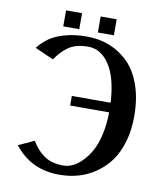

<svg xmlns="http://www.w3.org/2000/svg" viewBox="-90 -897 839 981"><g transform="rotate(10 329.0 -406.5)"><path d="M49.8 0ZM49.8 -102.1 130.9 -139.2Q146.5 -115.2 160.4 -99.1Q174.3 -83 194.1 -68.6Q213.9 -54.2 239.5 -47.1Q265.1 -40 297.9 -40Q319.8 -40 343.5 -50.8Q367.2 -61.5 391.6 -85.7Q416 -109.9 435.5 -144.5Q455.1 -179.2 467.3 -232.2Q479.5 -285.2 480 -348.1H277.8V-397.9H479Q471.7 -526.4 427.7 -593.3Q383.8 -660.2 316.9 -660.2Q282.7 -660.2 256.1 -652.6Q229.5 -645 209.5 -629.4Q189.5 -613.8 177.5 -600.3Q165.5 -586.9 149.9 -564.9L53.2 -607.9Q78.6 -639.2 107.9 -660.2Q137.2 -681.2 187 -695.6Q236.8 -710 301.8 -710Q365.7 -710 420.2 -688.5Q474.6 -667 517.6 -624.3Q560.5 -581.5 585.2 -511.2Q609.9 -440.9 609.9 -350.1Q609.9 -277.3 592 -217Q574.2 -156.7 543.5 -115.2Q512.7 -73.7 470.9 -45.2Q429.2 -16.6 382.1 -3.4Q335 9.8 283.2 9.8Q136.7 9.8 49.8 -102.1ZM435.5 -740.2ZM172.9 -823.2H255.9V-740.2H172.9ZM352.5 -823.2H435.5V-740.2H352.5Z"/></g></svg>

Font: Pfennig
Style: Bold
Weight: 700
Version: Version 20120410 ; ttfautohint (v0.8)